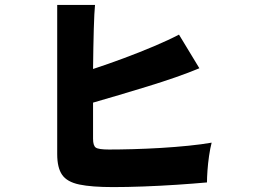

<svg xmlns="http://www.w3.org/2000/svg" viewBox="-20 -770 1040 782"><path d="M441 -8Q353 -8 303 -18.5Q253 -29 233 -58Q213 -87 213 -142V-750H367Q364 -721 362 -651.5Q360 -582 359 -489Q420 -509 484.5 -533Q549 -557 608 -582Q667 -607 709 -629L792 -492Q749 -474 694.5 -455Q640 -436 581 -418Q522 -400 465 -383Q408 -366 359 -352V-205Q359 -177 370 -169Q381 -161 424 -161Q467 -161 522 -162.5Q577 -164 635.5 -167.5Q694 -171 748 -176.5Q802 -182 842 -189Q836 -166 831.5 -135Q827 -104 825 -75Q823 -46 823 -27Q768 -22 700 -17.5Q632 -13 564.5 -10.5Q497 -8 441 -8Z"/></svg>

Font: Zen Kaku Gothic New Black
Style: Regular
Weight: 900
Designer: Yoshimichi Ohira
Foundry: Positype
Version: Version 1.001